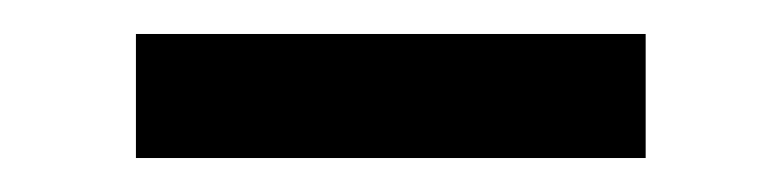

<svg xmlns="http://www.w3.org/2000/svg" viewBox="-20 -372 460 113"><path d="M60 -279V-352H360V-279Z"/></svg>

Font: Manrope Medium
Style: Medium
Weight: 500
Designer: Mikhail Sharanda
Foundry: Mikhail Sharanda
Version: Version 4.000;hotconv 1.0.109;makeotfexe 2.5.65596